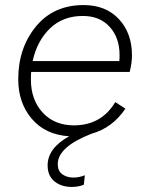

<svg xmlns="http://www.w3.org/2000/svg" viewBox="-20 -529 591 758"><path d="M492 -245H103Q102 -235 102 -215Q102 -135 148.5 -84.5Q195 -34 273 -34Q381 -35 435 -126L475 -100Q424 -24 341 -1Q208 51 208 119Q208 146 226 159Q244 172 270 172Q292 172 315 163L311 200Q291 209 263 209Q222 209 195 187Q168 165 168 124Q168 56 253 9Q159 3 105.5 -60Q52 -123 52 -216Q52 -339 121.5 -424Q191 -509 310 -509Q398 -509 449.5 -453.5Q501 -398 501 -311Q501 -280 492 -245ZM307 -466Q228 -466 177 -416.5Q126 -367 109 -288H451Q452 -296 452 -312Q452 -380 413 -423Q374 -466 307 -466Z"/></svg>

Font: Elaine Sans Light
Style: Italic
Weight: 300
Italic angle: -13°
Designer: Wei Huang
Foundry: Wei Huang
Version: Version 2.001;December 24, 2019;FontCreator 12.0.0.2547 64-b